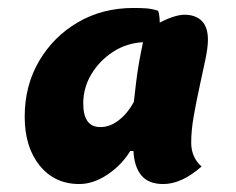

<svg xmlns="http://www.w3.org/2000/svg" viewBox="-20 -751 592 482"><path d="M179 -289Q117 -289 79.5 -335.5Q42 -382 42 -458Q42 -536 78 -597.5Q114 -659 175.5 -695Q237 -731 315 -731Q334 -731 347.5 -730Q361 -729 377 -724Q381 -712 381 -694Q395 -702 412.5 -708Q430 -714 443 -714Q471 -714 486.5 -698.5Q502 -683 502 -651Q502 -632 495.5 -601Q489 -570 481 -533.5Q473 -497 466.5 -460.5Q460 -424 460 -393Q460 -356 486 -333Q436 -289 390 -289Q353 -289 335 -310.5Q317 -332 315 -372H307Q285 -336 249.5 -312.5Q214 -289 179 -289ZM232 -432Q256 -432 278 -449Q300 -466 316 -495Q319 -521 321.5 -542.5Q324 -564 328 -588Q332 -612 339 -645Q298 -643 264 -621Q230 -599 209.5 -565Q189 -531 189 -491Q189 -432 232 -432Z"/></svg>

Font: Lemon
Style: Regular
Weight: 400
Designer: Eduardo Rodriguez Tunni
Foundry: Eduardo Rodriguez Tunni
Version: Version 1.003; ttfautohint (v1.8.4.7-5d5b);gftools[0.9.24]